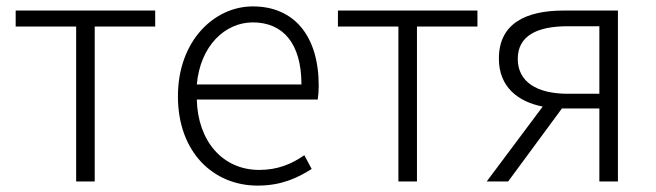

<svg xmlns="http://www.w3.org/2000/svg" viewBox="-20 -567 2051 600"><path d="M218 0H276V-484H465V-534H29V-484H218Z M785 13C861 13 911 -12 954 -39L931 -82C891 -54 847 -36 790 -36C675 -36 598 -127 595 -256H973C975 -270 976 -285 976 -299C976 -455 899 -547 770 -547C650 -547 536 -440 536 -266C536 -91 647 13 785 13ZM595 -303C606 -425 684 -497 770 -497C864 -497 922 -432 922 -303Z M1225 0H1283V-484H1472V-534H1036V-484H1225Z M1754 -274C1658 -274 1598 -311 1598 -383C1598 -455 1658 -485 1754 -485H1853V-274ZM1501 0H1568L1736 -228H1737H1853V0H1911V-534H1741C1624 -534 1539 -494 1539 -384C1539 -295 1599 -249 1676 -234Z"/></svg>

Font: Noto Sans SC Light
Style: Regular
Weight: 300
Designer: Ryoko NISHIZUKA 西塚涼子 (kana, bopomofo & ideographs); Paul D. Hunt (Latin, Greek & Cyrillic); Sandoll Communications 산돌커뮤니
Foundry: Adobe
Version: Version 2.004;hotconv 1.0.118;makeotfexe 2.5.65603